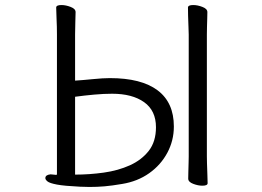

<svg xmlns="http://www.w3.org/2000/svg" viewBox="-20 -730 1040 762"><path d="M729 -593Q729 -603 728 -624Q727 -645 726.5 -667Q726 -689 726 -700Q726 -710 747 -710Q764 -710 783.5 -702.5Q803 -695 803 -682Q803 -674 802.5 -657.5Q802 -641 801.5 -623Q801 -605 801 -593V-109Q801 -103 801.5 -82Q802 -61 803 -38Q804 -15 804 -3Q804 7 783 7Q766 7 746.5 -0.5Q727 -8 727 -21Q727 -29 727.5 -47.5Q728 -66 728.5 -84Q729 -102 729 -109ZM206 -594Q206 -625 204.5 -654Q203 -683 203 -700Q203 -710 224 -710Q241 -710 260.5 -702.5Q280 -695 280 -682Q280 -670 279 -644.5Q278 -619 278 -593V-410Q309 -412 349 -416Q389 -420 416 -420Q541 -420 605.5 -371.5Q670 -323 670 -228Q670 -172 644 -123.5Q618 -75 572 -42.5Q526 -10 465 0Q424 7 395 9.5Q366 12 335 12Q327 12 317.5 11.5Q308 11 298 11Q235 8 206 2.5Q177 -3 168.5 -10Q160 -17 160 -23Q160 -36 180 -38H182Q187 -38 192.5 -37Q198 -36 202 -36Q206 -36 206 -38ZM278 -37Q335 -37 392 -45Q449 -53 495.5 -74Q542 -95 570.5 -131.5Q599 -168 599 -225Q599 -291 552 -324.5Q505 -358 425 -358Q392 -358 353.5 -354.5Q315 -351 278 -346Z"/></svg>

Font: Klee One SemiBold
Style: Regular
Weight: 600
Designer: Fontworks Inc.
Foundry: Fontworks Inc.
Version: Version 1.00;January 12, 2022;FontCreator 13.0.0.2683 64-bit